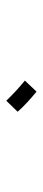

<svg xmlns="http://www.w3.org/2000/svg" viewBox="217 -590 136 610"><g transform="rotate(90 285.0 -285.0)"><path d="M300 -237 335 -273C319 -292 290 -318 271 -333L236 -296C258 -278 280 -258 300 -237Z"/></g></svg>

Font: Noto Sans Arabic Thin
Style: Regular
Weight: 100
Designer: Monotype Design Team, Nadine Chahine, Nizar Qandah and Khaled Hosny
Foundry: Monotype Imaging Inc.
Version: Version 2.012